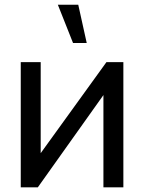

<svg xmlns="http://www.w3.org/2000/svg" viewBox="-20 -808 622 828"><path d="M354 -622.5H295L229.5 -787.5H317.5ZM439 -540 155.5 -147.5V-540H69.5V0H143L426 -398V0H512V-540Z"/></svg>

Font: Hauora Medium
Style: Regular
Weight: 500
Designer: Wayne Shih
Foundry: WCYS
Version: Version 1.001;hotconv 1.0.109;makeotfexe 2.5.65596